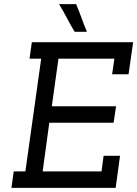

<svg xmlns="http://www.w3.org/2000/svg" viewBox="-20 -903 660 923"><path d="M46 -79 35 0H536L557 -154H478L468 -79H185L217 -313H526L538 -392H229L261 -621H530L519 -546H598L620 -700H133L122 -621H178L102 -79ZM346 -883H264Q284 -850 301.5 -816.5Q319 -783 339 -750H398Q384 -783 372 -816.5Q360 -850 346 -883Z"/></svg>

Font: Josefin Slab Thin
Style: Bold Italic
Weight: 700
Italic angle: -12°
Version: Version 2.000